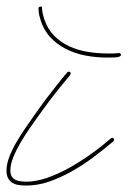

<svg xmlns="http://www.w3.org/2000/svg" viewBox="-62 -565 387 582"><path d="M18.9 -2.6Q7.8 -2.6 -3.3 -3.9Q-14.3 -5.2 -23.1 -10.1Q-31.9 -15 -37.1 -24.1Q-42.3 -33.2 -42.3 -48.2Q-42.3 -67.7 -33.5 -90.2Q-24.7 -112.6 -11.4 -135.4Q2 -158.2 16.9 -179.7Q31.9 -201.2 44.3 -218.8Q61.8 -244.1 79.1 -266.9Q96.4 -289.7 110.4 -307.3Q124.3 -324.9 133.1 -335.3Q141.9 -345.7 141.9 -345.7Q142.6 -347.7 146.5 -347.7Q152.3 -347.7 152.3 -341.8Q152.3 -340.5 151 -337.9Q151 -337.9 142.3 -327.5Q133.5 -317.1 119.5 -299.8Q105.5 -282.6 88.2 -259.8Q71 -237 53.4 -212.2Q41.7 -196 27.3 -175.1Q13 -154.3 0 -132.2Q-13 -110 -21.8 -88.2Q-30.6 -66.4 -30.6 -48.2Q-30.6 -36.5 -26 -29.6Q-21.5 -22.8 -14.3 -19.5Q-7.2 -16.3 1.6 -15.3Q10.4 -14.3 18.9 -14.3Q46.9 -14.3 80.1 -25.7Q113.3 -37.1 146.8 -55.7Q180.3 -74.2 213.2 -97.7Q246.1 -121.1 274.1 -145.8Q276.7 -147.1 278 -147.1Q283.9 -147.1 283.9 -141.3Q283.9 -138.7 281.9 -136.7Q252.6 -112 220.4 -87.9Q188.2 -63.8 154.3 -44.9Q120.4 -26 86.3 -14.3Q52.1 -2.6 18.9 -2.6ZM259.8 -390.6Q227.9 -390.6 196.3 -396.8Q164.7 -403 137.7 -416.7Q110.7 -430.3 90.2 -452.5Q69.7 -474.6 60.5 -505.9Q56 -520.2 55.3 -529.3Q54.7 -538.4 54.7 -539.1Q54.7 -544.9 60.5 -544.9Q64.5 -544.9 64.8 -544.9Q65.1 -544.9 65.1 -542Q65.1 -539.1 66.1 -531.6Q67.1 -524.1 71.6 -508.5Q82 -477.2 101.9 -457Q121.7 -436.8 147.8 -424.8Q173.8 -412.8 203.5 -407.9Q233.1 -403 262.4 -403Q271.5 -403 280.3 -403Q289.1 -403 298.2 -404.3Q303.4 -404.3 304.7 -399.1Q304.7 -395.2 299.5 -393.2Q294.3 -391.3 287.1 -391Q279.9 -390.6 272.1 -390.6Q264.3 -390.6 259.8 -390.6Z"/></svg>

Font: League Script
Style: League Script
Weight: 400
Foundry: Haley Fiege
Version: Version 1.001